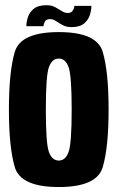

<svg xmlns="http://www.w3.org/2000/svg" viewBox="-20 -730 466 754"><path d="M211 4.5Q61 4.5 38 -73.8Q15 -152 15 -300Q15 -448 38 -526Q61 -604 211 -604Q360.5 -604 383.5 -526Q406.5 -448 406.5 -300Q406.5 -152 383.5 -73.8Q360.5 4.5 211 4.5ZM211 -99.5Q237 -99.5 249.2 -132.8Q261.5 -166 261.5 -299.5Q261.5 -433.5 249.2 -466.8Q237 -500 211 -500Q184.5 -500 172.2 -466.8Q160 -433.5 160 -299.5Q160 -166 172.2 -132.8Q184.5 -99.5 211 -99.5ZM260.5 -623.5Q241 -623.5 226.5 -631.2Q212 -639 200.2 -647Q188.5 -655 177 -655Q161.5 -655 156.2 -645.2Q151 -635.5 151 -627H83.5Q83.5 -643 89.5 -662.2Q95.5 -681.5 112.5 -695.5Q129.5 -709.5 163 -709.5Q182.5 -709.5 196.8 -701.8Q211 -694 222.8 -686.5Q234.5 -679 246.5 -679Q260 -679 266 -688.8Q272 -698.5 272 -707H339Q339 -691 333 -671.5Q327 -652 310.2 -637.8Q293.5 -623.5 260.5 -623.5Z"/></svg>

Font: Anybody Condensed Regular
Style: Bold
Weight: 700
Width: 3
Designer: Tyler Finck
Foundry: Etcetera Type Company
Version: Version 1.010; ttfautohint (v1.8.3) -l 8 -r 50 -G 200 -x 14 